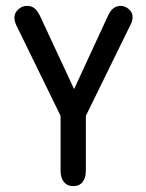

<svg xmlns="http://www.w3.org/2000/svg" viewBox="-20 -624 497 653"><path d="M186 -230V-43Q186 -19 197.5 -5Q209 9 229 9Q250 9 261 -5Q272 -19 272 -43V-230L422 -536Q431 -551 431 -567Q431 -581 418.5 -592.5Q406 -604 390 -604Q363 -604 348 -572L232 -321L116 -570Q107 -588 97 -596Q87 -604 72 -604Q55 -604 42 -592Q29 -580 29 -564Q29 -550 38 -533Z"/></svg>

Font: Beiruti Medium
Style: Regular
Weight: 500
Designer: Arlette Boutros
Foundry: Boutros
Version: Version 1.41